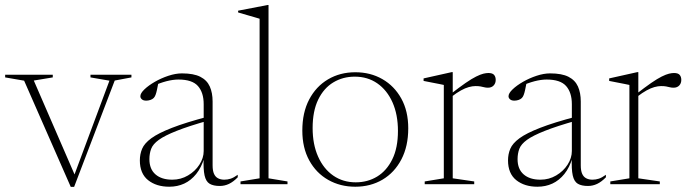

<svg xmlns="http://www.w3.org/2000/svg" viewBox="-26 -733 2743 764"><path d="M430.5 -412.5 269 10.5H255.5L70 -412L-5.5 -425V-435.5H184V-425L108.5 -412.5L277.5 -23L263.5 -20L409.5 -412L334 -425V-435.5H497V-425Z M803.5 -269.5V-253.5Q724 -231 676.8 -212.2Q629.5 -193.5 606 -176.5Q582.5 -159.5 575.5 -140.8Q568.5 -122 568.5 -99.5Q568.5 -60 592.8 -39Q617 -18 659.5 -18Q693.5 -18 722 -34.8Q750.5 -51.5 767.5 -77.8Q784.5 -104 784.5 -132V-318.5Q784.5 -364.5 761.8 -390.5Q739 -416.5 684 -416.5Q662.5 -416.5 636.2 -409.8Q610 -403 573.5 -387L604 -402.5Q601 -387 598.5 -375.2Q596 -363.5 593 -355.5Q590 -347.5 585.5 -343Q580.5 -338 572.2 -335.2Q564 -332.5 555.5 -332.5Q544.5 -332.5 538.5 -337.8Q532.5 -343 532.5 -350Q532.5 -362 548.8 -377.5Q565 -393 590.2 -407.5Q615.5 -422 644.2 -431.5Q673 -441 698 -441Q744.5 -441 771 -427.5Q797.5 -414 808.8 -388.8Q820 -363.5 820 -329V-75Q820 -54 825.5 -41.5Q831 -29 841.8 -23.5Q852.5 -18 866.5 -18Q879.5 -18 891.8 -22Q904 -26 920 -37.5V-27.5Q902.5 -9.5 885 -1.2Q867.5 7 848.5 7Q823 7 808.2 -1.8Q793.5 -10.5 788 -35Q782.5 -59.5 784.5 -106.5L787.5 -107Q775.5 -66.5 754.8 -40.8Q734 -15 707 -2.5Q680 10 647.5 10Q596 10 563.2 -16.2Q530.5 -42.5 530.5 -95Q530.5 -119.5 539.5 -141Q548.5 -162.5 576 -182.8Q603.5 -203 658 -224.2Q712.5 -245.5 803.5 -269.5Z M1042.5 -23.5 1118 -11V0H931V-11L1007 -23.5V-658.5Q1000.5 -660.5 987.8 -664.2Q975 -668 958 -672.8Q941 -677.5 921.5 -683.5V-690.5L1038.5 -713H1042.5V-657.5Z M1389.5 -7.5Q1437 -7.5 1474.8 -30.5Q1512.5 -53.5 1535 -99Q1557.5 -144.5 1557.5 -212Q1557.5 -277 1535.8 -325.8Q1514 -374.5 1475.5 -401.2Q1437 -428 1385.5 -428Q1338.5 -428 1300.5 -405.2Q1262.5 -382.5 1240.2 -336.8Q1218 -291 1218 -223.5Q1218 -158.5 1239.8 -109.8Q1261.5 -61 1300.2 -34.2Q1339 -7.5 1389.5 -7.5ZM1387.5 10Q1328 10 1280 -17.2Q1232 -44.5 1204.5 -94.8Q1177 -145 1177 -213.5Q1177 -285 1204.2 -337Q1231.5 -389 1279.2 -417.2Q1327 -445.5 1388 -445.5Q1448 -445.5 1495.5 -418.2Q1543 -391 1570.8 -341Q1598.5 -291 1598.5 -222.5Q1598.5 -151 1571.2 -98.8Q1544 -46.5 1496.2 -18.2Q1448.5 10 1387.5 10Z M1917.5 -442.5Q1933.5 -442.5 1940 -435Q1946.5 -427.5 1946.5 -415Q1946.5 -401.5 1938.2 -392.8Q1930 -384 1915.5 -384Q1907.5 -384 1900.8 -385.8Q1894 -387.5 1886.2 -389Q1878.5 -390.5 1866 -390.5Q1854 -390.5 1839.5 -386.5Q1825 -382.5 1808.2 -373.2Q1791.5 -364 1771.5 -348.5L1765 -357Q1801.5 -385.5 1826.5 -402.8Q1851.5 -420 1868.8 -428.5Q1886 -437 1897.5 -439.8Q1909 -442.5 1917.5 -442.5ZM1775.5 -360V-23.5L1861 -11V0H1664V-11L1740 -23.5V-395Q1733.5 -396.5 1721.8 -398.8Q1710 -401 1694 -404.2Q1678 -407.5 1659.5 -411V-421L1771.5 -446H1775.5Z M2268.5 -269.5V-253.5Q2189 -231 2141.8 -212.2Q2094.5 -193.5 2071 -176.5Q2047.5 -159.5 2040.5 -140.8Q2033.5 -122 2033.5 -99.5Q2033.5 -60 2057.8 -39Q2082 -18 2124.5 -18Q2158.5 -18 2187 -34.8Q2215.5 -51.5 2232.5 -77.8Q2249.5 -104 2249.5 -132V-318.5Q2249.5 -364.5 2226.8 -390.5Q2204 -416.5 2149 -416.5Q2127.5 -416.5 2101.2 -409.8Q2075 -403 2038.5 -387L2069 -402.5Q2066 -387 2063.5 -375.2Q2061 -363.5 2058 -355.5Q2055 -347.5 2050.5 -343Q2045.5 -338 2037.2 -335.2Q2029 -332.5 2020.5 -332.5Q2009.5 -332.5 2003.5 -337.8Q1997.5 -343 1997.5 -350Q1997.5 -362 2013.8 -377.5Q2030 -393 2055.2 -407.5Q2080.5 -422 2109.2 -431.5Q2138 -441 2163 -441Q2209.5 -441 2236 -427.5Q2262.5 -414 2273.8 -388.8Q2285 -363.5 2285 -329V-75Q2285 -54 2290.5 -41.5Q2296 -29 2306.8 -23.5Q2317.5 -18 2331.5 -18Q2344.5 -18 2356.8 -22Q2369 -26 2385 -37.5V-27.5Q2367.5 -9.5 2350 -1.2Q2332.5 7 2313.5 7Q2288 7 2273.2 -1.8Q2258.5 -10.5 2253 -35Q2247.5 -59.5 2249.5 -106.5L2252.5 -107Q2240.5 -66.5 2219.8 -40.8Q2199 -15 2172 -2.5Q2145 10 2112.5 10Q2061 10 2028.2 -16.2Q1995.5 -42.5 1995.5 -95Q1995.5 -119.5 2004.5 -141Q2013.5 -162.5 2041 -182.8Q2068.5 -203 2123 -224.2Q2177.5 -245.5 2268.5 -269.5Z M2656 -442.5Q2672 -442.5 2678.5 -435Q2685 -427.5 2685 -415Q2685 -401.5 2676.8 -392.8Q2668.5 -384 2654 -384Q2646 -384 2639.2 -385.8Q2632.5 -387.5 2624.8 -389Q2617 -390.5 2604.5 -390.5Q2592.5 -390.5 2578 -386.5Q2563.5 -382.5 2546.8 -373.2Q2530 -364 2510 -348.5L2503.5 -357Q2540 -385.5 2565 -402.8Q2590 -420 2607.2 -428.5Q2624.5 -437 2636 -439.8Q2647.5 -442.5 2656 -442.5ZM2514 -360V-23.5L2599.5 -11V0H2402.5V-11L2478.5 -23.5V-395Q2472 -396.5 2460.2 -398.8Q2448.5 -401 2432.5 -404.2Q2416.5 -407.5 2398 -411V-421L2510 -446H2514Z"/></svg>

Font: Newsreader 24pt ExtraLight
Style: Regular
Weight: 250
Designer: Hugues Gentile
Foundry: Production Type
Version: Version 1.003